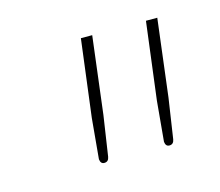

<svg xmlns="http://www.w3.org/2000/svg" viewBox="-49 -763 403 352"><g transform="rotate(-15 152.0 -587.0)"><path d="M150 -703 132 -556.5 120.5 -480Q119 -471 111 -471Q104 -471 103 -480L110 -556.5L128.5 -703ZM273.5 -703 255.5 -556.5 244 -480Q242.5 -471 234.5 -471Q227.5 -471 226.5 -480L233.5 -556.5L252 -703Z"/></g></svg>

Font: Lato ExtraLight
Style: Italic
Weight: 275
Italic angle: -7°
Designer: Lukasz Dziedzic with Adam Twardoch and Botio Nikoltchev
Foundry: tyPoland Lukasz Dziedzic
Version: Version 2.015; 2015-08-06; http://www.latofonts.com/